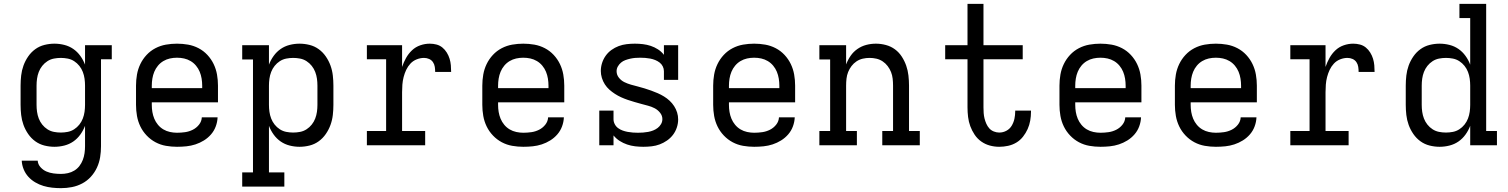

<svg xmlns="http://www.w3.org/2000/svg" viewBox="-20 -755 7840 998"><path d="M297 223Q274 223 251 220.5Q228 218 206 211.5Q184 205 163.5 193Q143 181 127.5 164Q112 147 103 125Q94 103 93 80H176Q177 99 190.5 114Q204 129 221.5 136.5Q239 144 258.5 146.5Q278 149 297 149Q315 149 333 145Q351 141 366.5 131.5Q382 122 393 107.5Q404 93 410.5 76Q417 59 419.5 41Q422 23 422 5V-101Q413 -77 397.5 -55.5Q382 -34 361 -19.5Q340 -5 314.5 1.5Q289 8 263 8Q237 8 211 1.5Q185 -5 163.5 -20.5Q142 -36 126.5 -58.5Q111 -81 102 -106Q93 -131 90 -157.5Q87 -184 87 -210V-310Q87 -336 90 -362.5Q93 -389 102 -414Q111 -439 126.5 -461.5Q142 -484 163.5 -499.5Q185 -515 211 -521.5Q237 -528 263 -528Q289 -528 314.5 -521.5Q340 -515 361 -500.5Q382 -486 397.5 -464.5Q413 -443 422 -419V-520H561V-447H505V5Q505 34 500.5 62Q496 90 484 116Q472 142 452.5 163.5Q433 185 407.5 198.5Q382 212 354 217.5Q326 223 297 223ZM296 -66Q314 -66 332 -69.5Q350 -73 365.5 -83Q381 -93 392.5 -107.5Q404 -122 410.5 -139Q417 -156 419.5 -174Q422 -192 422 -210V-310Q422 -328 419.5 -346Q417 -364 410.5 -381Q404 -398 392.5 -412.5Q381 -427 365.5 -437Q350 -447 332 -450.5Q314 -454 296 -454Q278 -454 260 -450.5Q242 -447 226.5 -437Q211 -427 199.5 -412.5Q188 -398 181.5 -381Q175 -364 172.5 -346Q170 -328 170 -310V-210Q170 -192 172.5 -174Q175 -156 181.5 -139Q188 -122 199.5 -107.5Q211 -93 226.5 -83Q242 -73 260 -69.5Q278 -66 296 -66Z M900 8Q871 8 842.5 3Q814 -2 788.5 -15.5Q763 -29 742.5 -50.5Q722 -72 709.5 -98Q697 -124 692 -152.5Q687 -181 687 -210V-310Q687 -339 692 -367.5Q697 -396 709.5 -422Q722 -448 742 -469.5Q762 -491 788 -504.5Q814 -518 842.5 -523Q871 -528 900 -528Q929 -528 957.5 -523Q986 -518 1012 -504.5Q1038 -491 1058 -469.5Q1078 -448 1090.5 -422Q1103 -396 1108 -367.5Q1113 -339 1113 -310V-223H769V-210Q769 -191 772 -173Q775 -155 782 -138Q789 -121 801 -106.5Q813 -92 829 -82.5Q845 -73 863.5 -69Q882 -65 900 -65Q921 -65 942 -68Q963 -71 982 -80.5Q1001 -90 1014.5 -107Q1028 -124 1029 -145H1111Q1110 -121 1101.5 -98Q1093 -75 1077 -56.5Q1061 -38 1040 -25Q1019 -12 996 -4.5Q973 3 949 5.5Q925 8 900 8ZM1031 -297V-310Q1031 -328 1028 -346.5Q1025 -365 1018 -382Q1011 -399 999 -413.5Q987 -428 971 -437.5Q955 -447 937 -451Q919 -455 900 -455Q881 -455 863 -451Q845 -447 829 -437.5Q813 -428 801 -413.5Q789 -399 782 -382Q775 -365 772 -346.5Q769 -328 769 -310V-297Z M1458 215H1239V141H1295V-446H1239V-520H1378V-419Q1387 -443 1402.5 -464.5Q1418 -486 1439 -500.5Q1460 -515 1485.5 -521.5Q1511 -528 1537 -528Q1563 -528 1589 -521.5Q1615 -515 1636.5 -499.5Q1658 -484 1673.5 -461.5Q1689 -439 1698 -414Q1707 -389 1710 -362.5Q1713 -336 1713 -310V-210Q1713 -184 1710 -157.5Q1707 -131 1698 -106Q1689 -81 1673.5 -58.5Q1658 -36 1636.5 -20.5Q1615 -5 1589 1.5Q1563 8 1537 8Q1511 8 1485.5 1.5Q1460 -5 1439 -19.5Q1418 -34 1402.5 -55.5Q1387 -77 1378 -101V141H1458ZM1504 -66Q1522 -66 1540 -69.5Q1558 -73 1573.5 -83Q1589 -93 1600.5 -107.5Q1612 -122 1618.5 -139Q1625 -156 1627.5 -174Q1630 -192 1630 -210V-310Q1630 -328 1627.5 -346Q1625 -364 1618.5 -381Q1612 -398 1600.5 -412.5Q1589 -427 1573.5 -437Q1558 -447 1540 -450.5Q1522 -454 1504 -454Q1486 -454 1468 -450.5Q1450 -447 1434.5 -437Q1419 -427 1407.5 -412.5Q1396 -398 1389.5 -381Q1383 -364 1380.5 -346Q1378 -328 1378 -310V-210Q1378 -192 1380.5 -174Q1383 -156 1389.5 -139Q1396 -122 1407.5 -107.5Q1419 -93 1434.5 -83Q1450 -73 1468 -69.5Q1486 -66 1504 -66Z M1887 0V-74H1987V-447H1887V-520H2070V-407Q2078 -431 2090.5 -453.5Q2103 -476 2121.5 -493.5Q2140 -511 2164.5 -519.5Q2189 -528 2214 -528Q2232 -528 2249 -523.5Q2266 -519 2279.5 -508Q2293 -497 2302.5 -481.5Q2312 -466 2317 -449.5Q2322 -433 2323.5 -415.5Q2325 -398 2325 -381H2242Q2242 -394 2240 -407.5Q2238 -421 2230.5 -432Q2223 -443 2210.5 -448.5Q2198 -454 2184 -454Q2165 -454 2146 -446.5Q2127 -439 2113.5 -424.5Q2100 -410 2091.5 -392Q2083 -374 2078 -354.5Q2073 -335 2071.5 -315Q2070 -295 2070 -276V-74H2190V0Z M2700 8Q2671 8 2642.5 3Q2614 -2 2588.5 -15.5Q2563 -29 2542.5 -50.5Q2522 -72 2509.5 -98Q2497 -124 2492 -152.5Q2487 -181 2487 -210V-310Q2487 -339 2492 -367.5Q2497 -396 2509.5 -422Q2522 -448 2542 -469.5Q2562 -491 2588 -504.5Q2614 -518 2642.5 -523Q2671 -528 2700 -528Q2729 -528 2757.5 -523Q2786 -518 2812 -504.5Q2838 -491 2858 -469.5Q2878 -448 2890.5 -422Q2903 -396 2908 -367.5Q2913 -339 2913 -310V-223H2569V-210Q2569 -191 2572 -173Q2575 -155 2582 -138Q2589 -121 2601 -106.5Q2613 -92 2629 -82.5Q2645 -73 2663.5 -69Q2682 -65 2700 -65Q2721 -65 2742 -68Q2763 -71 2782 -80.5Q2801 -90 2814.5 -107Q2828 -124 2829 -145H2911Q2910 -121 2901.5 -98Q2893 -75 2877 -56.5Q2861 -38 2840 -25Q2819 -12 2796 -4.5Q2773 3 2749 5.5Q2725 8 2700 8ZM2831 -297V-310Q2831 -328 2828 -346.5Q2825 -365 2818 -382Q2811 -399 2799 -413.5Q2787 -428 2771 -437.5Q2755 -447 2737 -451Q2719 -455 2700 -455Q2681 -455 2663 -451Q2645 -447 2629 -437.5Q2613 -428 2601 -413.5Q2589 -399 2582 -382Q2575 -365 2572 -346.5Q2569 -328 2569 -310V-297Z M3324 8Q3303 8 3281.5 5.5Q3260 3 3239.5 -4Q3219 -11 3201 -22.5Q3183 -34 3169 -51V0H3095V-180H3169V-135Q3169 -122 3175.5 -109.5Q3182 -97 3193 -89Q3204 -81 3216.5 -76.5Q3229 -72 3242.5 -69.5Q3256 -67 3269.5 -66Q3283 -65 3296 -65Q3309 -65 3322.5 -66Q3336 -67 3349.5 -69.5Q3363 -72 3375.5 -77Q3388 -82 3398.5 -90Q3409 -98 3416 -110Q3423 -122 3423 -136Q3423 -154 3411 -169Q3399 -184 3382.5 -192.5Q3366 -201 3348.5 -205.5Q3331 -210 3313 -215Q3295 -220 3277.5 -225Q3260 -230 3242.5 -236Q3225 -242 3208.5 -249.5Q3192 -257 3176.5 -267Q3161 -277 3147.5 -289Q3134 -301 3124 -316.5Q3114 -332 3108.5 -350Q3103 -368 3103 -386Q3103 -407 3109.5 -427.5Q3116 -448 3128.5 -465.5Q3141 -483 3158.5 -495.5Q3176 -508 3196 -515.5Q3216 -523 3237.5 -525.5Q3259 -528 3280 -528Q3301 -528 3322 -525.5Q3343 -523 3362.5 -516.5Q3382 -510 3400 -498.5Q3418 -487 3431 -470V-520H3505V-340H3431V-385Q3431 -398 3425 -410Q3419 -422 3408.5 -430Q3398 -438 3385.5 -443Q3373 -448 3360 -450.5Q3347 -453 3334 -454Q3321 -455 3308 -455Q3295 -455 3282 -454Q3269 -453 3256 -450Q3243 -447 3230.5 -442.5Q3218 -438 3208 -429.5Q3198 -421 3191.5 -409.5Q3185 -398 3185 -385Q3185 -366 3197 -351Q3209 -336 3225.5 -328Q3242 -320 3259.5 -315Q3277 -310 3295 -305.5Q3313 -301 3330.5 -295.5Q3348 -290 3365 -284Q3382 -278 3399 -270.5Q3416 -263 3431.5 -253.5Q3447 -244 3460.5 -231.5Q3474 -219 3484 -203.5Q3494 -188 3499.5 -170.5Q3505 -153 3505 -134Q3505 -113 3498 -92Q3491 -71 3478 -54Q3465 -37 3447 -24.5Q3429 -12 3409 -4.5Q3389 3 3367.5 5.5Q3346 8 3324 8Z M3900 8Q3871 8 3842.5 3Q3814 -2 3788.5 -15.5Q3763 -29 3742.5 -50.5Q3722 -72 3709.5 -98Q3697 -124 3692 -152.5Q3687 -181 3687 -210V-310Q3687 -339 3692 -367.5Q3697 -396 3709.5 -422Q3722 -448 3742 -469.5Q3762 -491 3788 -504.5Q3814 -518 3842.5 -523Q3871 -528 3900 -528Q3929 -528 3957.5 -523Q3986 -518 4012 -504.5Q4038 -491 4058 -469.5Q4078 -448 4090.5 -422Q4103 -396 4108 -367.5Q4113 -339 4113 -310V-223H3769V-210Q3769 -191 3772 -173Q3775 -155 3782 -138Q3789 -121 3801 -106.5Q3813 -92 3829 -82.5Q3845 -73 3863.5 -69Q3882 -65 3900 -65Q3921 -65 3942 -68Q3963 -71 3982 -80.5Q4001 -90 4014.5 -107Q4028 -124 4029 -145H4111Q4110 -121 4101.5 -98Q4093 -75 4077 -56.5Q4061 -38 4040 -25Q4019 -12 3996 -4.5Q3973 3 3949 5.5Q3925 8 3900 8ZM4031 -297V-310Q4031 -328 4028 -346.5Q4025 -365 4018 -382Q4011 -399 3999 -413.5Q3987 -428 3971 -437.5Q3955 -447 3937 -451Q3919 -455 3900 -455Q3881 -455 3863 -451Q3845 -447 3829 -437.5Q3813 -428 3801 -413.5Q3789 -399 3782 -382Q3775 -365 3772 -346.5Q3769 -328 3769 -310V-297Z M4434 0H4239V-74H4295V-446H4239V-520H4378V-420Q4387 -444 4401.5 -465Q4416 -486 4437 -500.5Q4458 -515 4482.5 -521.5Q4507 -528 4533 -528Q4559 -528 4585 -521Q4611 -514 4632 -498.5Q4653 -483 4667.5 -460.5Q4682 -438 4690.5 -413.5Q4699 -389 4702 -362.5Q4705 -336 4705 -310V-74H4761V0H4566V-74H4622V-310Q4622 -328 4620 -346Q4618 -364 4611.5 -380.5Q4605 -397 4594 -411.5Q4583 -426 4568 -436Q4553 -446 4535.5 -450Q4518 -454 4500 -454Q4482 -454 4464.5 -450Q4447 -446 4432 -436Q4417 -426 4406 -411.5Q4395 -397 4388.5 -380.5Q4382 -364 4380 -346Q4378 -328 4378 -310V-74H4434Z M5174 8Q5149 8 5125 1.5Q5101 -5 5080.5 -19.5Q5060 -34 5046 -55Q5032 -76 5023.5 -99Q5015 -122 5012 -147Q5009 -172 5009 -197V-447H4893V-520H5009V-735H5092V-520H5296V-447H5092V-197Q5092 -182 5093 -167.5Q5094 -153 5097.5 -139Q5101 -125 5107 -111.5Q5113 -98 5122.5 -87.5Q5132 -77 5146 -71.5Q5160 -66 5174 -66Q5194 -66 5211.5 -75.5Q5229 -85 5239 -102Q5249 -119 5253 -138Q5257 -157 5257 -177V-180H5339V-174Q5339 -151 5335 -128Q5331 -105 5321.5 -84Q5312 -63 5297.5 -44.5Q5283 -26 5263 -14Q5243 -2 5220 3Q5197 8 5174 8Z M5700 8Q5671 8 5642.5 3Q5614 -2 5588.5 -15.5Q5563 -29 5542.5 -50.5Q5522 -72 5509.5 -98Q5497 -124 5492 -152.5Q5487 -181 5487 -210V-310Q5487 -339 5492 -367.5Q5497 -396 5509.5 -422Q5522 -448 5542 -469.5Q5562 -491 5588 -504.5Q5614 -518 5642.5 -523Q5671 -528 5700 -528Q5729 -528 5757.5 -523Q5786 -518 5812 -504.5Q5838 -491 5858 -469.5Q5878 -448 5890.5 -422Q5903 -396 5908 -367.5Q5913 -339 5913 -310V-223H5569V-210Q5569 -191 5572 -173Q5575 -155 5582 -138Q5589 -121 5601 -106.5Q5613 -92 5629 -82.5Q5645 -73 5663.5 -69Q5682 -65 5700 -65Q5721 -65 5742 -68Q5763 -71 5782 -80.5Q5801 -90 5814.5 -107Q5828 -124 5829 -145H5911Q5910 -121 5901.5 -98Q5893 -75 5877 -56.5Q5861 -38 5840 -25Q5819 -12 5796 -4.5Q5773 3 5749 5.5Q5725 8 5700 8ZM5831 -297V-310Q5831 -328 5828 -346.5Q5825 -365 5818 -382Q5811 -399 5799 -413.5Q5787 -428 5771 -437.5Q5755 -447 5737 -451Q5719 -455 5700 -455Q5681 -455 5663 -451Q5645 -447 5629 -437.5Q5613 -428 5601 -413.5Q5589 -399 5582 -382Q5575 -365 5572 -346.5Q5569 -328 5569 -310V-297Z M6300 8Q6271 8 6242.5 3Q6214 -2 6188.5 -15.5Q6163 -29 6142.5 -50.5Q6122 -72 6109.5 -98Q6097 -124 6092 -152.5Q6087 -181 6087 -210V-310Q6087 -339 6092 -367.5Q6097 -396 6109.5 -422Q6122 -448 6142 -469.5Q6162 -491 6188 -504.5Q6214 -518 6242.5 -523Q6271 -528 6300 -528Q6329 -528 6357.5 -523Q6386 -518 6412 -504.5Q6438 -491 6458 -469.5Q6478 -448 6490.5 -422Q6503 -396 6508 -367.5Q6513 -339 6513 -310V-223H6169V-210Q6169 -191 6172 -173Q6175 -155 6182 -138Q6189 -121 6201 -106.5Q6213 -92 6229 -82.5Q6245 -73 6263.5 -69Q6282 -65 6300 -65Q6321 -65 6342 -68Q6363 -71 6382 -80.5Q6401 -90 6414.5 -107Q6428 -124 6429 -145H6511Q6510 -121 6501.5 -98Q6493 -75 6477 -56.5Q6461 -38 6440 -25Q6419 -12 6396 -4.5Q6373 3 6349 5.5Q6325 8 6300 8ZM6431 -297V-310Q6431 -328 6428 -346.5Q6425 -365 6418 -382Q6411 -399 6399 -413.5Q6387 -428 6371 -437.5Q6355 -447 6337 -451Q6319 -455 6300 -455Q6281 -455 6263 -451Q6245 -447 6229 -437.5Q6213 -428 6201 -413.5Q6189 -399 6182 -382Q6175 -365 6172 -346.5Q6169 -328 6169 -310V-297Z M6687 0V-74H6787V-447H6687V-520H6870V-407Q6878 -431 6890.5 -453.5Q6903 -476 6921.5 -493.5Q6940 -511 6964.5 -519.5Q6989 -528 7014 -528Q7032 -528 7049 -523.5Q7066 -519 7079.5 -508Q7093 -497 7102.5 -481.5Q7112 -466 7117 -449.5Q7122 -433 7123.5 -415.5Q7125 -398 7125 -381H7042Q7042 -394 7040 -407.5Q7038 -421 7030.5 -432Q7023 -443 7010.5 -448.5Q6998 -454 6984 -454Q6965 -454 6946 -446.5Q6927 -439 6913.5 -424.5Q6900 -410 6891.5 -392Q6883 -374 6878 -354.5Q6873 -335 6871.5 -315Q6870 -295 6870 -276V-74H6990V0Z M7463 8Q7437 8 7411 1.5Q7385 -5 7363.5 -20.5Q7342 -36 7326.5 -58.5Q7311 -81 7302 -106Q7293 -131 7290 -157.5Q7287 -184 7287 -210V-310Q7287 -336 7290 -362.5Q7293 -389 7302 -414Q7311 -439 7326.5 -461.5Q7342 -484 7363.5 -499.5Q7385 -515 7411 -521.5Q7437 -528 7463 -528Q7489 -528 7514.5 -521.5Q7540 -515 7561 -500.5Q7582 -486 7597.5 -464.5Q7613 -443 7622 -419V-661H7566V-735H7705V-74H7761V0H7622V-101Q7613 -77 7597.5 -55.5Q7582 -34 7561 -19.5Q7540 -5 7514.5 1.5Q7489 8 7463 8ZM7496 -66Q7514 -66 7532 -69.5Q7550 -73 7565.5 -83Q7581 -93 7592.5 -107.5Q7604 -122 7610.5 -139Q7617 -156 7619.5 -174Q7622 -192 7622 -210V-310Q7622 -328 7619.5 -346Q7617 -364 7610.5 -381Q7604 -398 7592.5 -412.5Q7581 -427 7565.5 -437Q7550 -447 7532 -450.5Q7514 -454 7496 -454Q7478 -454 7460 -450.5Q7442 -447 7426.5 -437Q7411 -427 7399.5 -412.5Q7388 -398 7381.5 -381Q7375 -364 7372.5 -346Q7370 -328 7370 -310V-210Q7370 -192 7372.5 -174Q7375 -156 7381.5 -139Q7388 -122 7399.5 -107.5Q7411 -93 7426.5 -83Q7442 -73 7460 -69.5Q7478 -66 7496 -66Z"/></svg>

Font: Iosevka HT Extended
Style: Regular
Weight: 400
Width: 7
Monospace: yes
Designer: Belleve Invis
Foundry: Belleve Invis
Version: Version 32.3.0; ttfautohint (v1.8.4)